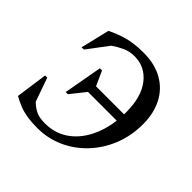

<svg xmlns="http://www.w3.org/2000/svg" viewBox="-170 -838 1016 1016"><g transform="rotate(45 338.5 -330.0)"><path d="M265 -448 302 -366H512Q512 -373 512 -381Q512 -496 462.5 -559.5Q413 -623 333 -623Q297 -623 265.5 -608.5Q234 -594 207 -575L119 -458H102L141 -620Q185 -642 234.5 -656Q284 -670 354 -670Q439 -670 498.5 -636Q558 -602 589 -541Q620 -480 620 -401Q620 -312 589.5 -237Q559 -162 506 -106.5Q453 -51 384.5 -20.5Q316 10 239 10Q195 10 163 5Q131 0 103.5 -10.5Q76 -21 46 -38L71 -216H87L134 -83Q157 -60 182 -48Q207 -36 249 -36Q322 -36 376.5 -72.5Q431 -109 464.5 -172.5Q498 -236 508 -315H293L226 -231H210L249 -448Z"/></g></svg>

Font: Spectral Medium
Style: Italic
Weight: 500
Italic angle: -10°
Designer: Jean-Baptiste Levee
Foundry: Production Type
Version: Version 2.001